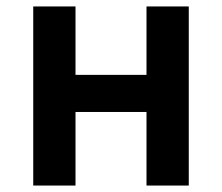

<svg xmlns="http://www.w3.org/2000/svg" viewBox="-20 -575 688 595"><path d="M83 0V-555H214V-343H434V-555H565V0H434V-228H214V0Z"/></svg>

Font: Noto Sans JP SemiBold
Style: Regular
Weight: 600
Designer: Ryoko NISHIZUKA  (kana, bopomofo & ideographs); Paul D. Hunt (Latin, Greek & Cyrillic); Sandoll Communications , Soo-you
Foundry: Adobe
Version: Version 2.004-H2;hotconv 1.0.118;makeotfexe 2.5.65603